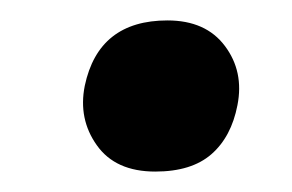

<svg xmlns="http://www.w3.org/2000/svg" viewBox="-20 -409 286 188"><path d="M132 -241Q93 -241 74.8 -266.8Q56.5 -292.5 63 -325Q76.5 -389 144 -389Q181.5 -389 200.2 -364Q219 -339 212.5 -306Q206.5 -275 187 -258Q167.5 -241 132 -241Z"/></svg>

Font: Commissioner Medium
Style: Italic
Weight: 500
Italic angle: -12°
Designer: Kostas Bartsokas
Foundry: Kostas Bartsokas
Version: Version 1.000; ttfautohint (v1.8.3)